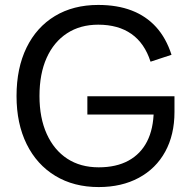

<svg xmlns="http://www.w3.org/2000/svg" viewBox="-20 -741 770 778"><path d="M380 17Q279 17 204 -28.5Q129 -74 88 -157Q47 -240 47 -352Q47 -465 87.5 -548Q128 -631 202.5 -676Q277 -721 378 -721Q455 -721 513.5 -698.5Q572 -676 612.5 -631.5Q653 -587 675 -519L590 -491Q566 -566 512.5 -603.5Q459 -641 378 -641Q305 -641 251.5 -606Q198 -571 169 -506.5Q140 -442 140 -352Q140 -263 169.5 -198Q199 -133 252.5 -98Q306 -63 380 -63Q451 -63 500.5 -90Q550 -117 576 -168Q602 -219 603 -293L641 -277H334V-351H687V-287Q687 -195 649.5 -126.5Q612 -58 542.5 -20.5Q473 17 380 17Z"/></svg>

Font: TikTok Sans 24pt
Style: Regular
Weight: 400
Version: Version 4.000